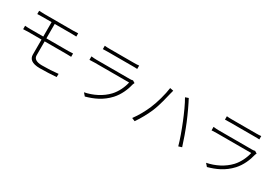

<svg xmlns="http://www.w3.org/2000/svg" viewBox="49 -1705 3891 2710"><g transform="rotate(30 1995.0 -350.0)"><path d="M829 -360C851 -360 882 -359 903 -358V-412C882 -410 849 -409 828 -409H470V-644H744C779 -644 800 -643 823 -642V-695C801 -693 777 -692 744 -692H273C240 -692 212 -693 187 -695V-642C212 -643 240 -644 273 -644H419V-409H206C182 -409 148 -410 121 -413V-357C147 -359 182 -360 206 -360H419V-115C419 -45 468 3 600 3C697 3 783 -2 868 -8L870 -61C782 -51 703 -47 605 -47C506 -47 470 -84 470 -132V-360Z M1825 -507C1815 -503 1797 -501 1780 -501H1234C1210 -501 1180 -503 1148 -507V-450C1180 -452 1211 -453 1234 -453H1793C1775 -370 1730 -272 1665 -203C1575 -107 1446 -42 1310 -15L1350 31C1477 -4 1601 -57 1708 -173C1783 -255 1829 -362 1852 -461C1854 -467 1859 -477 1863 -484ZM1236 -676C1262 -677 1288 -678 1317 -678H1715C1747 -678 1774 -678 1796 -676V-731C1774 -728 1747 -727 1716 -727H1317C1286 -727 1261 -728 1236 -731Z M2233 -309C2199 -229 2144 -125 2081 -41L2133 -19C2191 -102 2243 -199 2281 -287C2327 -395 2361 -550 2375 -607C2379 -627 2384 -645 2390 -664L2334 -675C2320 -567 2276 -408 2233 -309ZM2725 -358C2768 -252 2820 -111 2844 -19L2898 -36C2872 -122 2819 -271 2776 -375C2730 -486 2669 -615 2631 -685L2580 -667C2624 -594 2684 -460 2725 -358Z M3815 -507C3805 -503 3787 -501 3770 -501H3224C3200 -501 3170 -503 3138 -507V-450C3170 -452 3201 -453 3224 -453H3783C3765 -370 3720 -272 3655 -203C3565 -107 3436 -42 3300 -15L3340 31C3467 -4 3591 -57 3698 -173C3773 -255 3819 -362 3842 -461C3844 -467 3849 -477 3853 -484ZM3226 -676C3252 -677 3278 -678 3307 -678H3705C3737 -678 3764 -678 3786 -676V-731C3764 -728 3737 -727 3706 -727H3307C3276 -727 3251 -728 3226 -731Z"/></g></svg>

Font: Noto Sans CJK KR Light
Style: Regular
Weight: 300
Designer: Ryoko NISHIZUKA (kana & ideographs); Paul D. Hunt (Latin, Greek & Cyrillic); Wenlong ZHANG (bopomofo); Sandoll Communica
Foundry: Adobe Systems Incorporated
Version: Version 1.004;PS 1.004;hotconv 1.0.82;makeotf.lib2.5.63406